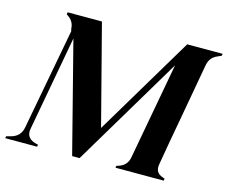

<svg xmlns="http://www.w3.org/2000/svg" viewBox="-109 -790 1091 920"><g transform="rotate(15 437.0 -330.0)"><path d="M-14 0 -12 -10 11 -16Q57 -29 65 -74L159 -577L156 -588Q155 -624 124 -645L117 -650L119 -660H289L417 -166L712 -660H888L886 -650L866 -641Q830 -626 823 -585L774 -311Q763 -251 752 -190Q741 -129 731 -68Q724 -26 766 -13L774 -10L772 0H533L535 -10L545 -13Q587 -26 594 -69L682 -548L355 0H318L178 -546L92 -76Q83 -30 128 -15L146 -10L144 0Z"/></g></svg>

Font: DeepMind Serif Display
Style: Italic
Weight: 400
Italic angle: -12°
Designer: Frank Grießhammer / Modifications: Colophon Foundry
Foundry: Colophon Foundry
Version: Version 5.003; ttfautohint (v1.8.2)